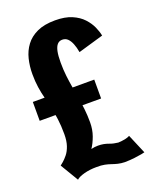

<svg xmlns="http://www.w3.org/2000/svg" viewBox="-132 -758 681 846"><g transform="rotate(-20 209.0 -335.0)"><path d="M85.5 12.5 35 -72Q39 -75 49 -83.5Q59 -92 70.8 -106.5Q82.5 -121 90 -143.2Q97.5 -165.5 97.5 -197Q97.5 -237 93.2 -268Q89 -299 83.2 -325.5Q77.5 -352 70.8 -377.2Q64 -402.5 59.8 -430.8Q55.5 -459 55.5 -493.5Q55.5 -530 63.8 -563.8Q72 -597.5 91.8 -624Q111.5 -650.5 145.2 -666.2Q179 -682 230 -682Q276.5 -682 308 -668.5Q339.5 -655 359 -634Q378.5 -613 388.8 -590Q399 -567 402.5 -548L284 -513.5Q280 -537 273 -554.2Q266 -571.5 256 -581.2Q246 -591 230.5 -591Q216.5 -591 207.5 -581Q198.5 -571 194.2 -550.8Q190 -530.5 190 -499Q190 -465 193.5 -435.2Q197 -405.5 201.8 -378Q206.5 -350.5 211 -323.8Q215.5 -297 218.8 -268.2Q222 -239.5 222 -207.5Q222 -173 211.5 -144Q201 -115 187 -94.5Q195 -96.5 203 -97.5Q211 -98.5 219 -98.5Q233.5 -98.5 245.2 -96.2Q257 -94 267.5 -90Q278 -86 288.2 -83.8Q298.5 -81.5 308.5 -80.5Q327 -81.5 340.5 -84.2Q354 -87 363 -92L401.5 -1Q399 0 385.8 2.5Q372.5 5 352 7.5Q331.5 10 306.5 10.5Q288.5 10 274.2 6.5Q260 3 247.2 -1.5Q234.5 -6 218.8 -9.2Q203 -12.5 179.5 -12Q149 -12 122.2 -4.8Q95.5 2.5 85.5 12.5ZM15.5 -289V-377.5H303.5V-289Z"/></g></svg>

Font: Anybody ExtraCondensed
Style: Bold
Weight: 700
Width: 2
Version: Version 1.113;gftools[0.9.25]